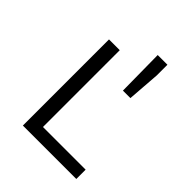

<svg xmlns="http://www.w3.org/2000/svg" viewBox="-217 -908 1034 1034"><g transform="rotate(45 300.0 -391.0)"><path d="M134 0V-656H216V-71H541V0ZM382 -514 379 -782H453V-701L439 -514Z"/></g></svg>

Font: SauceCodePro NFM
Style: Regular
Weight: 400
Monospace: yes
Designer: Paul D. Hunt, Teo Tuominen
Foundry: Adobe
Version: Version 2.042;hotconv 1.1.0;makeotfexe 2.6.0;Nerd Fonts 3.3.